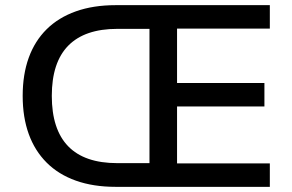

<svg xmlns="http://www.w3.org/2000/svg" viewBox="-20 -725 1134 745"><path d="M429 0Q342 0 274.5 -24Q207 -48 161 -94Q115 -140 91.5 -205Q68 -270 68 -353Q68 -436 91.5 -501Q115 -566 161 -611.5Q207 -657 274.5 -681Q342 -705 429 -705H1027V-614H667V-403H1006V-312H667V-91H1027V0ZM435 -92H560V-613H435Q309 -613 245 -548Q181 -483 181 -353Q181 -223 244.5 -157.5Q308 -92 435 -92Z"/></svg>

Font: Nunito Sans 9pt SemiBold
Style: Regular
Weight: 600
Version: Version 3.101;gftools[0.9.27]